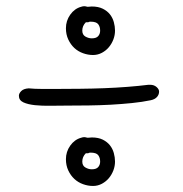

<svg xmlns="http://www.w3.org/2000/svg" viewBox="-20 -535 602 630"><path d="M466.8 -256.8H472.7Q485.4 -256.8 493.7 -249.5Q502 -242.2 502 -234.4Q502 -224.6 495.1 -216.8Q488.3 -209 474.6 -206.1Q446.3 -200.2 412.6 -196.8Q378.9 -193.4 343.3 -191.4Q307.6 -189.5 271 -189Q234.4 -188.5 200.2 -188.5Q173.8 -188.5 146 -188Q118.2 -187.5 94.7 -189.9Q71.3 -192.4 56.6 -199.2Q42 -206.1 42 -220.7Q42 -228.5 49.8 -236.3Q57.6 -244.1 74.2 -245.1Q93.8 -243.2 117.2 -243.2Q140.6 -243.2 166 -243.2Q202.1 -243.2 242.2 -243.7Q282.2 -244.1 321.8 -245.6Q361.3 -247.1 398.4 -250Q435.5 -252.9 466.8 -256.8ZM246.1 -512.7Q252 -514.6 255.9 -514.6Q259.8 -514.6 262.7 -513.7Q265.6 -512.7 267.6 -512.7Q271.5 -512.7 274.9 -513.2Q278.3 -513.7 281.2 -513.7Q302.7 -513.7 317.4 -506.3Q332 -499 340.8 -487.8Q349.6 -476.6 353.5 -462.4Q357.4 -448.2 357.4 -434.6Q357.4 -419.9 352.1 -405.8Q346.7 -391.6 337.4 -380.4Q328.1 -369.1 314.5 -361.8Q300.8 -354.5 285.2 -354.5Q268.6 -354.5 252.4 -360.4Q236.3 -366.2 224.1 -377.4Q211.9 -388.7 204.1 -405.3Q196.3 -421.9 196.3 -442.4Q196.3 -466.8 210.4 -486.8Q224.6 -506.8 246.1 -512.7ZM269.5 -461.9H261.7Q250 -450.2 250 -434.6Q250 -420.9 260.3 -415Q270.5 -409.2 281.2 -409.2Q295.9 -409.2 302.2 -416.5Q308.6 -423.8 308.6 -434.6Q308.6 -447.3 302.2 -455.6Q295.9 -463.9 277.3 -463.9Q271.5 -463.9 269.5 -461.9ZM246.1 -83Q252 -85 255.9 -85Q259.8 -85 262.7 -84Q265.6 -83 267.6 -83Q271.5 -83 274.9 -83.5Q278.3 -84 281.2 -84Q302.7 -84 317.4 -76.7Q332 -69.3 340.8 -58.1Q349.6 -46.9 353.5 -32.7Q357.4 -18.6 357.4 -4.9Q357.4 9.8 352.1 23.9Q346.7 38.1 337.4 49.3Q328.1 60.5 314.5 67.9Q300.8 75.2 285.2 75.2Q268.6 75.2 252.4 69.3Q236.3 63.5 224.1 52.2Q211.9 41 204.1 24.4Q196.3 7.8 196.3 -12.7Q196.3 -37.1 210.4 -57.1Q224.6 -77.1 246.1 -83ZM269.5 -32.2H261.7Q250 -20.5 250 -4.9Q250 8.8 260.3 14.6Q270.5 20.5 281.2 20.5Q295.9 20.5 302.2 13.2Q308.6 5.9 308.6 -4.9Q308.6 -17.6 302.2 -25.9Q295.9 -34.2 277.3 -34.2Q271.5 -34.2 269.5 -32.2Z"/></svg>

Font: Hi Melody Cyrillic
Style: Regular
Weight: 400
Version: Version 0.90 April 10, 2018